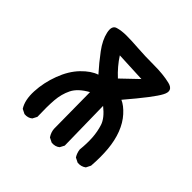

<svg xmlns="http://www.w3.org/2000/svg" viewBox="-140 -657 779 779"><g transform="rotate(45 250.0 -267.0)"><path d="M256 -6 236 -16Q224 -34 223 -53L221 -261Q176 -236 160.5 -204.5Q145 -173 142 -135Q139 -97 141 -39L131 -20Q117 -8 96 -10L76 -20Q56 -51 58.5 -103Q61 -155 80.5 -207Q100 -259 132 -292Q164 -325 195 -335Q162 -372 134.5 -409Q107 -446 99.5 -480.5Q92 -515 113.5 -521.5Q135 -528 164 -528Q193 -528 233.5 -525Q274 -522 327 -522Q380 -522 419 -512.5Q458 -503 438 -466Q420 -431 333 -329Q356 -319 379.5 -293Q403 -267 417 -230.5Q431 -194 435 -149.5Q439 -105 435 -53L425 -33Q409 -21 388 -23L368 -33Q358 -49 356 -67Q360 -105 358 -137Q356 -169 346.5 -198.5Q337 -228 298 -259L302 -35L292 -16Q278 -4 256 -6ZM331 -446 201 -452Q226 -413 262 -380Z"/></g></svg>

Font: NaniFont Regular
Style: Regular
Weight: 400
Designer: Nanigashitei
Version: Version 1.036